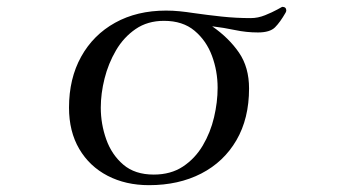

<svg xmlns="http://www.w3.org/2000/svg" viewBox="-20 -549 1040 562"><path d="M617 -292Q617 -341 600.5 -385.5Q584 -430 549.5 -459Q515 -488 460 -488Q412 -488 377 -464Q342 -440 319.5 -401.5Q297 -363 286 -319Q275 -275 275 -234Q275 -186 291 -141Q307 -96 341 -67Q375 -38 430 -38Q480 -38 515.5 -61.5Q551 -85 573.5 -123Q596 -161 606.5 -205.5Q617 -250 617 -292ZM818 -518Q818 -516 816 -512Q800 -484 785 -469Q770 -454 735 -454Q701 -454 668 -461Q635 -468 601 -472Q650 -438 679.5 -395Q709 -352 709 -290Q709 -202 672 -138.5Q635 -75 569 -41Q503 -7 416 -7Q348 -7 295 -34.5Q242 -62 212 -113Q182 -164 182 -234Q182 -319 217.5 -383Q253 -447 317 -482.5Q381 -518 466 -518Q486 -518 506 -516Q526 -514 545 -511Q587 -505 629 -500.5Q671 -496 714 -496Q735 -496 756 -504.5Q777 -513 791.5 -521Q806 -529 806 -529Q818 -529 818 -518Z"/></svg>

Font: Kaisei HarunoUmi
Style: Regular
Weight: 400
Designer: Font-Kai, 金井和夫
Foundry: KAZUO KANAI
Version: Version 5.003